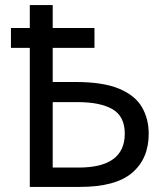

<svg xmlns="http://www.w3.org/2000/svg" viewBox="-20 -734 655 754"><path d="M187 -714V-624H351V-546H187V-412H277Q385 -412 448 -385.5Q511 -359 537.5 -313Q564 -267 564 -209Q564 -111 499 -55.5Q434 0 294 0H97V-546H23V-624H97V-714ZM285 -333H187V-76H289Q470 -76 470 -209Q470 -277 422 -305Q374 -333 285 -333Z"/></svg>

Font: Noto Sans
Style: Regular
Weight: 400
Designer: Monotype Design Team
Foundry: Monotype Imaging Inc.
Version: Version 1.902